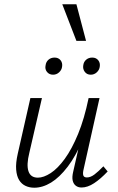

<svg xmlns="http://www.w3.org/2000/svg" viewBox="-20 -871 549 897"><path d="M140 6Q118 6 99.5 -2.5Q81 -11 69.5 -29.5Q58 -48 55.5 -78.5Q53 -109 63 -153L122 -413H176L117 -157Q103 -101 113 -71Q123 -41 157 -41Q184 -41 217 -62.5Q250 -84 283 -129.5Q316 -175 345 -245.5Q374 -316 394 -413H426Q402 -302 368.5 -222.5Q335 -143 296.5 -92.5Q258 -42 218.5 -18Q179 6 140 6ZM361 5Q345 5 334 -3.5Q323 -12 319.5 -28Q316 -44 322 -69L400 -413H445L371 -82Q366 -62 369 -52Q372 -42 386 -42Q403 -42 421.5 -56Q440 -70 463 -94L483 -70Q450 -35 419.5 -15Q389 5 361 5ZM228 -522Q210 -522 199.5 -535Q189 -548 193 -566Q195 -582 206.5 -592Q218 -602 235 -602Q253 -602 263 -589.5Q273 -577 270 -559Q268 -544 256 -533Q244 -522 228 -522ZM404 -522Q386 -522 376 -535.5Q366 -549 369 -566Q371 -582 382.5 -592Q394 -602 411 -602Q429 -602 439 -589.5Q449 -577 446 -559Q444 -544 432 -533Q420 -522 404 -522ZM337 -680 271 -851H337L382 -680Z"/></svg>

Font: Ysabeau Office Light
Style: Italic
Weight: 300
Italic angle: -12°
Designer: Christian Thalmann (Catharsis Fonts)
Version: Version 2.001;gftools[0.9.30]; featfreeze: tnum,lnum,ss02